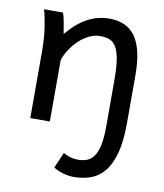

<svg xmlns="http://www.w3.org/2000/svg" viewBox="-83 -576 745 873"><g transform="rotate(10 289.5 -139.5)"><path d="M139.2 -498Q142.1 -490.2 145 -477.8Q147.9 -465.3 150.4 -451.7Q152.8 -438 154.8 -424.8L158.7 -402.8Q205.6 -458.5 252.9 -483.2Q300.3 -507.8 351.6 -507.8Q390.6 -507.8 420.7 -494.9Q450.7 -481.9 471.2 -453.9Q491.7 -425.8 502.2 -381.1Q512.7 -336.4 512.7 -273.4V-53.7Q512.7 28.8 498.3 83.3Q483.9 137.7 458 170.2Q432.1 202.6 395.8 216.1Q359.4 229.5 314.9 229.5Q293 229.5 267.8 222.4Q242.7 215.3 222.2 202.6L253.9 129.4Q265.1 137.7 283.9 143.3Q302.7 148.9 322.3 148.9Q345.7 148.9 364.3 141.4Q382.8 133.8 395.8 114.7Q408.7 95.7 415.5 62.5Q422.4 29.3 422.4 -22V-236.8Q422.4 -295.4 416.3 -331.8Q410.2 -368.2 397.9 -388.4Q385.7 -408.7 367.4 -415.5Q349.1 -422.4 324.7 -422.4Q298.3 -422.4 273.2 -409.9Q248 -397.5 227.1 -377.7Q206.1 -357.9 189.9 -333Q173.8 -308.1 166 -283.2V0H75.7V-300.3Q75.7 -372.6 67.4 -422.6Q59.1 -472.7 51.3 -498Z"/></g></svg>

Font: Andika Afr
Style: Regular
Weight: 400
Designer: Victor Gaultney, Annie Olsen, Julie Remington, Don Collingsworth, Eric Hays, Becca Hirsbrunner
Foundry: SIL International
Version: Version 5.000